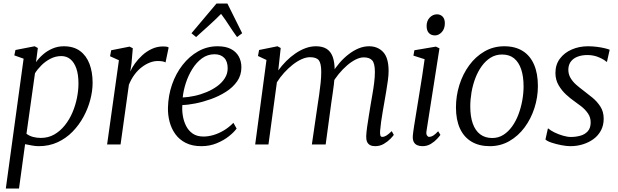

<svg xmlns="http://www.w3.org/2000/svg" viewBox="-20 -832 3561 1106"><path d="M13.5 254 116 -494 62.5 -513 69 -544 179.5 -565.5 198 -555.5 187.5 -474Q203.5 -497 227.5 -518Q251.5 -539 282 -552.2Q312.5 -565.5 347.5 -565.5Q404 -565.5 440.8 -538.5Q477.5 -511.5 495.5 -464Q513.5 -416.5 513.5 -355Q513.5 -308.5 500.2 -257.8Q487 -207 461.2 -159.5Q435.5 -112 398 -73.5Q360.5 -35 311.5 -12.5Q262.5 10 203.5 10Q185 10 164.2 6.2Q143.5 2.5 124.5 -1.5L89.5 254ZM132.5 -61.5Q149 -49 170.2 -43.2Q191.5 -37.5 215 -37.5Q258 -37.5 292.5 -57.2Q327 -77 353.2 -109.8Q379.5 -142.5 397 -183.2Q414.5 -224 423.2 -267.5Q432 -311 432 -351Q432 -402.5 419.8 -437.5Q407.5 -472.5 385.5 -490.8Q363.5 -509 333 -509Q300 -509 270.2 -493.5Q240.5 -478 217.8 -455Q195 -432 181.5 -410Z M597 0 665 -485 614 -508 620.5 -542.5 726.5 -563.5 745 -554 737.5 -466.5 730.5 -420Q739.5 -441.5 757.2 -466.2Q775 -491 799.5 -513.5Q824 -536 854.5 -550.2Q885 -564.5 919 -564.5Q927 -564.5 936.8 -563.5Q946.5 -562.5 951.5 -558.5L933.5 -472.5Q927 -476.5 915.8 -478.5Q904.5 -480.5 888 -480.5Q866 -480.5 842.8 -471.5Q819.5 -462.5 796.8 -445.2Q774 -428 755 -402.5Q736 -377 722.5 -344L674.5 0Z M1343 -91.5Q1329 -71.5 1299.5 -47.8Q1270 -24 1229 -7Q1188 10 1140 10Q1087.5 10 1050.2 -8.8Q1013 -27.5 990 -59.5Q967 -91.5 956.8 -131Q946.5 -170.5 947.5 -211.5Q949 -281.5 971 -345Q993 -408.5 1031.8 -458Q1070.5 -507.5 1121.8 -536.5Q1173 -565.5 1233.5 -565.5Q1280 -565.5 1310.2 -549.8Q1340.5 -534 1355.5 -506.5Q1370.5 -479 1370.5 -444.5Q1370.5 -398.5 1345.8 -363.2Q1321 -328 1281 -302.8Q1241 -277.5 1194.8 -261Q1148.5 -244.5 1105 -236Q1061.5 -227.5 1030.5 -227Q1028 -198 1033 -166.2Q1038 -134.5 1051.8 -107Q1065.5 -79.5 1090 -62.5Q1114.5 -45.5 1152 -45.5Q1179.5 -45.5 1209 -54Q1238.5 -62.5 1268.2 -80Q1298 -97.5 1324.5 -124.5ZM1216 -519.5Q1175.5 -519.5 1143.2 -495.8Q1111 -472 1087.8 -434.5Q1064.5 -397 1050.5 -353.8Q1036.5 -310.5 1032.5 -270.5Q1065.5 -272 1101.2 -279.8Q1137 -287.5 1170.8 -301.8Q1204.5 -316 1231.8 -336Q1259 -356 1275.2 -381.8Q1291.5 -407.5 1291.5 -438.5Q1291.5 -478.5 1271.2 -499Q1251 -519.5 1216 -519.5ZM1109.5 -618.5 1083 -640.5 1227 -811.5H1290L1375 -640.5L1345.5 -618.5Q1321 -652 1300 -685Q1279 -718 1253.5 -752Q1220.5 -718.5 1183.8 -685.5Q1147 -652.5 1109.5 -618.5Z M1597 -555.5 1583 -426.5Q1603.5 -454.5 1628.5 -479.8Q1653.5 -505 1681.8 -524.2Q1710 -543.5 1739.8 -554.5Q1769.5 -565.5 1800 -565.5Q1837 -565.5 1861 -550.8Q1885 -536 1896.5 -504.8Q1908 -473.5 1908 -424Q1908 -420 1907.8 -415.8Q1907.5 -411.5 1907.2 -406.8Q1907 -402 1906.5 -397L1893.5 -411.5Q1912 -442 1936 -469.8Q1960 -497.5 1987.8 -519Q2015.5 -540.5 2045.2 -553Q2075 -565.5 2106 -565.5Q2156 -565.5 2187.2 -532.2Q2218.5 -499 2218.5 -422.5Q2218.5 -400 2214.5 -369.8Q2210.5 -339.5 2205 -307.2Q2199.5 -275 2194.5 -246Q2190 -220 2184.8 -190.2Q2179.5 -160.5 2175.5 -131.2Q2171.5 -102 2169.5 -77.5Q2168.5 -61 2171 -52.2Q2173.5 -43.5 2181.5 -43.5Q2193.5 -43.5 2206 -51.2Q2218.5 -59 2236.5 -76.5L2248.5 -55Q2243.5 -47.5 2228.5 -32Q2213.5 -16.5 2191 -3.2Q2168.5 10 2141.5 10Q2123.5 10 2111.8 3.8Q2100 -2.5 2094.5 -15.2Q2089 -28 2089.5 -47.5Q2090.5 -70.5 2094.8 -101Q2099 -131.5 2104.5 -164Q2110 -196.5 2114.5 -226Q2119 -254 2125 -287.2Q2131 -320.5 2135.2 -354.5Q2139.5 -388.5 2139.5 -417.5Q2139.5 -467 2124 -484.2Q2108.5 -501.5 2075.5 -501.5Q2054 -501.5 2029.2 -489.2Q2004.5 -477 1979.2 -455.2Q1954 -433.5 1931 -405.5Q1908 -377.5 1890.5 -346L1908 -394Q1906.5 -371 1903.2 -344.8Q1900 -318.5 1896.2 -292.8Q1892.5 -267 1889 -244L1856 0H1776.5L1809 -223Q1813.5 -252 1818.5 -286.2Q1823.5 -320.5 1827 -354.8Q1830.5 -389 1830.5 -417.5Q1830.5 -467 1816.5 -484.8Q1802.5 -502.5 1765.5 -502.5Q1743.5 -502.5 1718 -491.2Q1692.5 -480 1666.8 -459.8Q1641 -439.5 1617.2 -413.5Q1593.5 -387.5 1575 -358L1526.5 0H1450L1515 -486.5L1466 -509.5L1472.5 -544L1578.5 -565.5Z M2413.5 10Q2396.5 10 2383.2 4.2Q2370 -1.5 2363.2 -14.8Q2356.5 -28 2358 -50Q2359.5 -68.5 2365.2 -105Q2371 -141.5 2378.8 -189.2Q2386.5 -237 2395.2 -290Q2404 -343 2412 -395Q2420 -447 2426 -491L2361.5 -511.5L2367 -542.5L2491 -563.5L2511.5 -553.5L2437 -78.5Q2434 -60 2439.5 -51.8Q2445 -43.5 2452 -43.5Q2463 -43.5 2475 -50.5Q2487 -57.5 2504 -76L2517 -55Q2512 -47.5 2497.8 -32Q2483.5 -16.5 2462 -3.2Q2440.5 10 2413.5 10ZM2486 -628Q2463.5 -628 2450.5 -641.8Q2437.5 -655.5 2437.5 -682.5Q2437.5 -712.5 2455.5 -731Q2473.5 -749.5 2497 -749.5Q2517 -749.5 2529.8 -736.2Q2542.5 -723 2542.5 -698Q2542.5 -666 2524.8 -647Q2507 -628 2486 -628Z M2885 -565.5Q2947.5 -565.5 2990.8 -538.5Q3034 -511.5 3056.2 -460.2Q3078.5 -409 3078.5 -336.5Q3078.5 -271.5 3058.5 -209.5Q3038.5 -147.5 3001.8 -98Q2965 -48.5 2914 -19.2Q2863 10 2801.5 10Q2739.5 10 2695.8 -16.2Q2652 -42.5 2629.2 -92.5Q2606.5 -142.5 2606.5 -213Q2606.5 -279.5 2626.2 -342.5Q2646 -405.5 2682.8 -455.8Q2719.5 -506 2771 -535.8Q2822.5 -565.5 2885 -565.5ZM2872 -518Q2835.5 -518 2806.2 -499.8Q2777 -481.5 2755 -451Q2733 -420.5 2718.2 -381.8Q2703.5 -343 2696.2 -301Q2689 -259 2689 -219Q2689 -160.5 2703.5 -120Q2718 -79.5 2746.2 -58.2Q2774.5 -37 2815.5 -37Q2851 -37 2879.8 -55.2Q2908.5 -73.5 2930.2 -104Q2952 -134.5 2966.5 -173Q2981 -211.5 2988.5 -253.2Q2996 -295 2996 -334.5Q2996 -392 2982.2 -432.8Q2968.5 -473.5 2941.5 -495.8Q2914.5 -518 2872 -518Z M3476.5 -476.5H3472.5Q3462.5 -487.5 3431.5 -501.2Q3400.5 -515 3363.5 -515Q3333 -515 3309 -506.2Q3285 -497.5 3270.5 -480.2Q3256 -463 3254 -436.5Q3252.5 -408 3265.2 -385.2Q3278 -362.5 3298.8 -344.2Q3319.5 -326 3340.5 -310.5Q3365 -292 3392 -270Q3419 -248 3438.2 -218.5Q3457.5 -189 3457.5 -148Q3457.5 -110.5 3442 -81Q3426.5 -51.5 3399.5 -31.5Q3372.5 -11.5 3338 -0.8Q3303.5 10 3265 10Q3243.5 10 3213.5 4.2Q3183.5 -1.5 3157.5 -10.2Q3131.5 -19 3122 -28.5L3136 -91.5H3139Q3151 -80.5 3174 -69.2Q3197 -58 3222.8 -50.5Q3248.5 -43 3268.5 -43Q3296 -43 3322.2 -50Q3348.5 -57 3365.5 -75.5Q3382.5 -94 3382.5 -127Q3382.5 -156 3367 -178.5Q3351.5 -201 3329 -218.8Q3306.5 -236.5 3285.5 -251Q3266.5 -264 3241.5 -286.8Q3216.5 -309.5 3198 -340.8Q3179.5 -372 3179.5 -412Q3179.5 -459.5 3205.2 -494Q3231 -528.5 3273.8 -547Q3316.5 -565.5 3367 -565.5Q3393 -565.5 3418.2 -562.2Q3443.5 -559 3463.2 -554.2Q3483 -549.5 3492 -545.5Z"/></svg>

Font: Merriweather 24pt Light
Style: Italic
Weight: 300
Italic angle: -7.8°
Version: Version 2.101